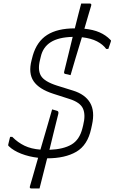

<svg xmlns="http://www.w3.org/2000/svg" viewBox="-20 -877 646 1083"><path d="M274 -260Q290 -256 302 -252Q312 -249 309 -235Q306 -222 298 -191Q290 -160 280 -118.5Q270 -77 259 -32Q338 -35 383.5 -62Q429 -89 445 -154L449 -170Q464 -229 448 -264.5Q432 -300 371 -319L281 -348Q200 -374 169.5 -419Q139 -464 158 -537L165 -564Q188 -643 246 -680Q304 -717 402 -717Q413 -763 423 -800Q433 -837 438 -857H487Q498 -857 494 -844Q491 -835 480.5 -799Q470 -763 456 -715Q506 -710 541.5 -694.5Q577 -679 602 -653Q604 -652 605.5 -649.5Q607 -647 605 -642Q603 -635 599 -624Q595 -613 591 -601H579Q561 -626 527.5 -643.5Q494 -661 442 -667Q424 -609 406.5 -550Q389 -491 378 -453Q371 -455 363 -457Q355 -459 348 -460Q339 -462 342 -473Q354 -520 366 -570.5Q378 -621 390 -669Q310 -667 266 -639Q222 -611 210 -557L205 -536Q192 -482 211 -449.5Q230 -417 302 -394L392 -366Q460 -345 488 -297.5Q516 -250 499 -173L494 -150Q474 -58 410.5 -21Q347 16 246 16Q231 76 218.5 124.5Q206 173 203 186H156Q145 186 149 173Q152 163 165 118Q178 73 195 13Q143 7 99.5 -10Q56 -27 30 -52Q26 -56 26 -58Q26 -60 27 -64Q29 -74 31.5 -83Q34 -92 37 -105H49Q81 -73 118.5 -55Q156 -37 208 -33Q227 -97 245 -159.5Q263 -222 274 -260Z"/></svg>

Font: Recursive Mn Lnr St Lt
Style: Italic
Weight: 300
Italic angle: -15°
Monospace: yes
Version: Version 1.079;hotconv 1.0.112;makeotfexe 2.5.65598; ttfautoh